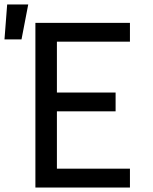

<svg xmlns="http://www.w3.org/2000/svg" viewBox="-65 -837 685 857"><path d="M93 0V-735H515V-651H189V-424H451V-340H189V-84H515V0ZM-45 -661 -33 -817H61L31 -661Z"/></svg>

Font: Iosevka Medium Extended
Style: Regular
Weight: 500
Width: 7
Monospace: yes
Designer: Belleve Invis
Foundry: Belleve Invis
Version: Version 32.5.0; ttfautohint (v1.8.4)